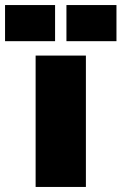

<svg xmlns="http://www.w3.org/2000/svg" viewBox="-101 -740 481 760"><path d="M40 0H239V-520H40ZM-81 -577H117V-720H-81ZM162 -577H360V-720H162Z"/></svg>

Font: Aspekta 950
Style: Regular
Weight: 950
Designer: Ivo Dolenc
Version: Version 2.000